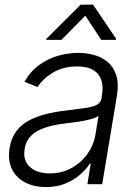

<svg xmlns="http://www.w3.org/2000/svg" viewBox="-20 -776 564 809"><path d="M173.3 12.2Q124 12.2 86.4 -7.1Q48.8 -26.4 30.5 -63.2Q12.2 -100.1 20.5 -152.8Q27.3 -193.4 47.1 -220.9Q66.9 -248.5 98.1 -266.1Q129.4 -283.7 169.4 -294.2Q209.5 -304.7 256.3 -310.1Q303.2 -315.9 335.7 -320.3Q368.2 -324.7 386.5 -333.7Q404.8 -342.8 408.2 -363.3L409.7 -376Q418.9 -432.1 392.8 -464.1Q366.7 -496.1 305.2 -496.1Q246.1 -496.1 202.9 -470Q159.7 -443.8 138.7 -409.2L83 -431.2Q108.4 -475.6 145.5 -502.4Q182.6 -529.3 225.3 -541.3Q268.1 -553.2 309.6 -553.2Q340.8 -553.2 373 -545.2Q405.3 -537.1 431.2 -516.8Q457 -496.6 469.2 -460.7Q481.4 -424.8 472.2 -370.1L410.6 0H348.1L362.3 -86.4H358.4Q343.3 -62.5 317.1 -39.8Q291 -17.1 255.1 -2.4Q219.2 12.2 173.3 12.2ZM189.9 -45.4Q240.2 -45.4 281 -67.9Q321.8 -90.3 348.4 -127.7Q375 -165 382.3 -209.5L395 -288.1Q387.2 -281.2 369.6 -275.9Q352.1 -270.5 330.3 -266.6Q308.6 -262.7 286.4 -259.8Q264.2 -256.8 247.6 -254.9Q200.7 -249 166 -236.8Q131.3 -224.6 110.4 -203.6Q89.4 -182.6 84 -149.4Q75.7 -100.1 105.7 -72.8Q135.7 -45.4 189.9 -45.4ZM406.7 -607.9 339.4 -710 238.8 -607.9H174.8L175.8 -612.8L319.8 -756.3H372.1L469.2 -612.8L468.3 -607.9Z"/></svg>

Font: Inter Tight Light
Style: Italic
Weight: 300
Italic angle: -9.39999°
Designer: Rasmus Andersson
Foundry: rsms
Version: Version 3.004